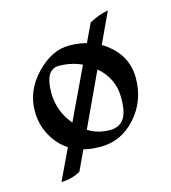

<svg xmlns="http://www.w3.org/2000/svg" viewBox="-102 -641 744 836"><g transform="rotate(-15 270.0 -223.0)"><path d="M277.3 7.8Q155.3 7.8 91.8 -69.3Q40 -132.3 40 -215.8Q40 -308.6 109.6 -381.1Q179.2 -453.6 256.8 -453.6Q352.5 -453.6 419.4 -403.8Q502.4 -341.3 502.4 -242.2Q502.4 -139.6 436.8 -65.9Q371.1 7.8 277.3 7.8ZM335 -51.8Q387.2 -51.8 406.7 -96.2Q418.5 -122.6 418.5 -176.3Q418.5 -263.2 350.1 -321.5Q281.7 -379.9 191.9 -379.9Q129.9 -379.9 129.9 -274.4Q129.9 -190.4 187 -123.5Q248 -51.8 335 -51.8ZM72.3 111.8 375 -526.4Q413.6 -548.3 460.9 -558.1L159.2 88.9Q117.7 111.8 72.3 111.8Z"/></g></svg>

Font: Balgruf
Style: Regular
Weight: 500
Designer: Paul James MIller
Foundry: High-Logic / Made with FontCreator
Version: Version 1.201;March 28, 2021;FontCreator 13.0.0.2683 64-bit